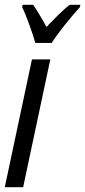

<svg xmlns="http://www.w3.org/2000/svg" viewBox="-21 -785 357 805"><path d="M127 -605H196C218 -642 283 -722 314 -755L316 -765H271C242 -742 210 -710 174 -672C151 -714 131 -746 118 -765H74L72 -755C89 -721 118 -639 127 -605ZM-1 0H76L190 -536H113Z"/></svg>

Font: Noto Sans ExtraCondensed
Style: Italic
Weight: 400
Width: 2
Italic angle: -12°
Designer: Monotype Design Team
Foundry: Monotype Imaging Inc.
Version: Version 2.013